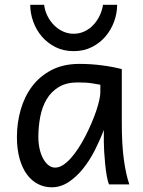

<svg xmlns="http://www.w3.org/2000/svg" viewBox="-20 -777 602 809"><path d="M402.8 -419.9Q390.6 -422.4 367.4 -426Q344.2 -429.7 307.6 -429.7Q259.8 -429.7 227.8 -410.4Q195.8 -391.1 176.8 -359.1Q157.7 -327.1 149.7 -285.6Q141.6 -244.1 141.6 -200.2Q141.6 -171.9 147.2 -148.2Q152.8 -124.5 162.6 -107.2Q172.4 -89.8 185.1 -80.3Q197.8 -70.8 212.4 -70.8Q228.5 -70.8 245.4 -81.5Q262.2 -92.3 278.6 -110.6Q294.9 -128.9 310.5 -152.8Q326.2 -176.8 339.8 -203.4Q353.5 -230 365.2 -257.3Q377 -284.7 385.3 -309.3Q393.6 -334 398.2 -354.5Q402.8 -375 402.8 -388.2ZM439.5 0Q434.1 -11.7 429.9 -35.2Q425.8 -58.6 423.1 -85.7Q420.4 -112.8 418.9 -138.7Q417.5 -164.6 417.5 -180.7V-229.5Q401.9 -188 380.1 -145Q358.4 -102.1 330.6 -67.1Q302.7 -32.2 269.3 -10Q235.8 12.2 197.8 12.2Q167 12.2 140.1 -1.5Q113.3 -15.1 93.5 -42Q73.7 -68.8 62.5 -108.6Q51.3 -148.4 51.3 -200.2Q51.3 -258.3 66.9 -313.7Q82.5 -369.1 114.7 -412.4Q147 -455.6 196.8 -481.7Q246.6 -507.8 314.9 -507.8Q362.3 -507.8 409.2 -501.7Q456.1 -495.6 493.2 -485.8V-258.8Q493.2 -166.5 502 -103.8Q510.7 -41 524.9 0ZM473.6 -756.8Q473.6 -721.2 460.9 -686.3Q448.2 -651.4 424.6 -623.5Q400.9 -595.7 366.9 -578.6Q333 -561.5 290.5 -561.5Q247.6 -561.5 213.6 -578.6Q179.7 -595.7 156 -623.5Q132.3 -651.4 119.9 -686.3Q107.4 -721.2 107.4 -756.8H166Q168.9 -731.9 179.9 -710Q190.9 -688 207.5 -671.1Q224.1 -654.3 245.4 -644.5Q266.6 -634.8 290.5 -634.8Q314.5 -634.8 335.4 -644.5Q356.4 -654.3 372.6 -671.1Q388.7 -688 399.4 -710Q410.2 -731.9 414.1 -756.8Z"/></svg>

Font: Andika
Style: Regular
Weight: 400
Designer: Victor Gaultney, Annie Olsen, Julie Remington, Don Collingsworth, Eric Hays
Foundry: SIL International
Version: Version 1.001